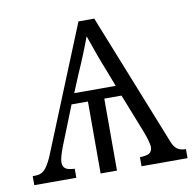

<svg xmlns="http://www.w3.org/2000/svg" viewBox="-66 -603 681 670"><g transform="rotate(-10 275.0 -268.0)"><path d="M3 -32H12Q32 -32 44.5 -44Q57 -56 71 -87L254 -536H310L497 -67Q504 -49 515 -40.5Q526 -32 546 -32V0H383V-32Q408 -33 417 -39Q426 -45 427 -59Q427 -75 413 -113L357 -255H296V0H238V-255H180L125 -117Q110 -78 110 -62Q110 -47 119 -40Q128 -33 152 -32V0H3ZM343 -292 320 -352Q300 -401 273 -480Q251 -420 223 -357L196 -292Z"/></g></svg>

Font: Noto Serif Light
Style: Regular
Weight: 300
Designer: Monotype Design Team
Foundry: Monotype Imaging Inc.
Version: Version 1.001